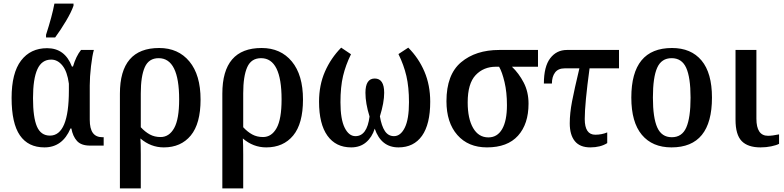

<svg xmlns="http://www.w3.org/2000/svg" viewBox="-20 -816 4391 1076"><path d="M45 -267Q45 -407 98 -476.5Q151 -546 244 -546Q344 -546 383 -443H389Q406 -501 434 -536H506Q497 -505 490 -445Q483 -385 483 -337V-145Q483 -95 500.5 -71Q518 -47 554 -47H561V0H485Q435 0 411.5 -26Q388 -52 380 -96H375Q330 10 229 10Q138 10 91.5 -57.5Q45 -125 45 -267ZM366 -309V-347Q357 -415 330 -448.5Q303 -482 267 -482Q214 -482 189.5 -428Q165 -374 165 -266Q165 -158 187 -107Q209 -56 260 -56Q366 -56 366 -309ZM238 -621Q272 -726 285 -796H392V-784Q380 -749 350 -698.5Q320 -648 289 -606H238Z M652 -291Q652 -547 872 -547Q979 -547 1041.5 -471.5Q1104 -396 1104 -258Q1104 -123 1049 -56.5Q994 10 898 10Q825 10 767 -40Q769 -4 769 49V240H652ZM984 -259Q984 -490 869 -490Q814 -490 791.5 -439.5Q769 -389 769 -293V-103Q793 -77 819.5 -62.5Q846 -48 880 -48Q928 -48 956 -98Q984 -148 984 -259Z M1226 -291Q1226 -547 1446 -547Q1553 -547 1615.5 -471.5Q1678 -396 1678 -258Q1678 -123 1623 -56.5Q1568 10 1472 10Q1399 10 1341 -40Q1343 -4 1343 49V240H1226ZM1558 -259Q1558 -490 1443 -490Q1388 -490 1365.5 -439.5Q1343 -389 1343 -293V-103Q1367 -77 1393.5 -62.5Q1420 -48 1454 -48Q1502 -48 1530 -98Q1558 -148 1558 -259Z M1768 -246Q1768 -339 1801 -414.5Q1834 -490 1892 -549L1947 -512Q1917 -451 1902.5 -390Q1888 -329 1888 -243Q1888 -148 1911.5 -100.5Q1935 -53 1972 -53Q2037 -53 2051 -163Q2028 -237 2028 -296Q2028 -376 2080 -376Q2133 -376 2133 -296Q2133 -241 2109 -164Q2118 -110 2137 -81.5Q2156 -53 2188 -53Q2225 -53 2248.5 -100.5Q2272 -148 2272 -243Q2272 -328 2257.5 -390Q2243 -452 2213 -513L2268 -549Q2326 -491 2358.5 -415Q2391 -339 2391 -246Q2391 -120 2345 -55Q2299 10 2213 10Q2116 10 2080 -95Q2065 -47 2031.5 -18.5Q1998 10 1948 10Q1862 10 1815 -55.5Q1768 -121 1768 -246Z M2482 -249Q2482 -398 2564 -467Q2646 -536 2778 -536H2995V-442H2849Q2888 -405 2915 -353Q2942 -301 2942 -235Q2942 -121 2883 -55.5Q2824 10 2709 10Q2604 10 2543 -59.5Q2482 -129 2482 -249ZM2821 -227Q2821 -299 2807.5 -356Q2794 -413 2777 -442H2759Q2690 -442 2645.5 -395Q2601 -348 2601 -242Q2601 -151 2631.5 -98.5Q2662 -46 2717 -46Q2767 -46 2794 -92.5Q2821 -139 2821 -227Z M3173 -125Q3173 -181 3186 -248.5Q3199 -316 3227 -433H3145Q3108 -433 3090.5 -409.5Q3073 -386 3073 -348H3028Q3028 -443 3063.5 -489.5Q3099 -536 3157 -536H3449V-433H3284Q3257 -234 3257 -149Q3257 -61 3316 -61Q3352 -61 3383 -74V-14Q3345 10 3288 10Q3230 10 3201.5 -25Q3173 -60 3173 -125Z M3518 -269Q3518 -547 3746 -547Q3853 -547 3911.5 -477Q3970 -407 3970 -269Q3970 10 3743 10Q3636 10 3577 -60.5Q3518 -131 3518 -269ZM3850 -269Q3850 -382 3825.5 -436Q3801 -490 3744 -490Q3687 -490 3663 -436.5Q3639 -383 3639 -269Q3639 -156 3663.5 -101.5Q3688 -47 3745 -47Q3802 -47 3826 -101.5Q3850 -156 3850 -269Z M4102 -145V-536H4219V-151Q4219 -55 4284 -55Q4308 -55 4346 -63V-10Q4331 -2 4302.5 4Q4274 10 4242 10Q4171 10 4136.5 -25.5Q4102 -61 4102 -145Z"/></svg>

Font: Noto Serif NarrowSemiBold
Style: Regular
Weight: 600
Width: 4
Designer: Monotype Design Team
Foundry: Monotype Imaging Inc.
Version: Version 1.001